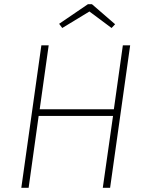

<svg xmlns="http://www.w3.org/2000/svg" viewBox="-20 -899 703 919"><path d="M82 0 178 -682H213L170 -376H525L568 -682H603L507 0H472L521 -344H165L117 0ZM263 -785 401 -879H420L531 -783L514 -765L408 -844L278 -765Z"/></svg>

Font: FiraGO UltraLight
Style: Italic
Weight: 200
Italic angle: -8°
Designer: bBox Type GmbH
Foundry: bBox Type GmbH
Version: Version 1.001